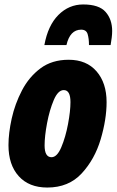

<svg xmlns="http://www.w3.org/2000/svg" viewBox="-20 -831 523 861"><path d="M192 10Q288 10 346.5 -53.5Q405 -117 431.5 -206.5Q458 -296 458 -373Q458 -459 413 -511Q368 -563 288 -563Q213 -563 161.5 -524.5Q110 -486 78.5 -425.5Q47 -365 32.5 -299.5Q18 -234 18 -180Q18 -92 64 -41Q110 10 192 10ZM211 -126Q180 -126 180 -179Q180 -220 191 -278.5Q202 -337 221 -382Q240 -427 266 -427Q296 -427 296 -373Q296 -333 285 -274.5Q274 -216 255 -171Q236 -126 211 -126ZM179 -629H278Q294 -698 344 -698Q367 -698 373 -678Q379 -658 379 -629H476Q479 -646 481 -662Q483 -678 483 -692Q483 -744 453.5 -777.5Q424 -811 353 -811Q289 -811 242 -764Q195 -717 179 -629Z"/></svg>

Font: Noto Sans Display Condensed Black
Style: Italic
Weight: 900
Width: 3
Italic angle: -192°
Designer: Monotype Design Team
Foundry: Monotype Imaging Inc.
Version: Version 1.900